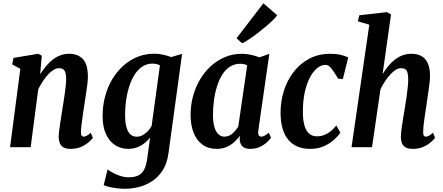

<svg xmlns="http://www.w3.org/2000/svg" viewBox="-20 -891 2680 1162"><path d="M223 -441.5Q240 -468 258.8 -490.8Q277.5 -513.5 299.2 -530.2Q321 -547 345.5 -556.2Q370 -565.5 398.5 -565.5Q451.5 -565.5 481.8 -533.5Q512 -501.5 512 -423.5Q512 -407.5 508 -376Q504 -344.5 498.5 -309.2Q493 -274 489 -246.5Q485 -221.5 480.8 -191.8Q476.5 -162 473.2 -135.2Q470 -108.5 470 -91.5Q470 -75 474.8 -69.5Q479.5 -64 486 -64Q494.5 -64 504.2 -69.2Q514 -74.5 529.5 -87L542 -56.5Q537.5 -49.5 520 -33.2Q502.5 -17 474 -3.5Q445.5 10 407.5 10Q377.5 10 362 -0.5Q346.5 -11 340.8 -27.8Q335 -44.5 335 -63Q335 -74 337.2 -93.8Q339.5 -113.5 343.2 -138Q347 -162.5 351 -188.2Q355 -214 358.5 -237Q361 -250.5 364.5 -273.8Q368 -297 371.8 -323.5Q375.5 -350 378 -373.2Q380.5 -396.5 380.5 -409Q380.5 -436 376 -451Q371.5 -466 361.8 -472.2Q352 -478.5 336 -478.5Q321 -478.5 304.5 -468.5Q288 -458.5 271.5 -440.8Q255 -423 239.8 -400Q224.5 -377 211.5 -351L165.5 0H41L103 -474.5L54 -501L61.5 -540.5L211 -565.5L233 -554Z M999.5 37.5Q991 99.5 964 140.8Q937 182 899 206.5Q861 231 819.2 241.2Q777.5 251.5 738.5 251.5Q710.5 251.5 684.2 248Q658 244.5 637.8 239.5Q617.5 234.5 607.5 229.5L631 134.5Q638.5 141 658.5 152.2Q678.5 163.5 705.2 172.8Q732 182 759 182Q791.5 182 814.2 172.2Q837 162.5 851 137.8Q865 113 871 68.5L888.5 -59Q871.5 -37 850.5 -21.5Q829.5 -6 805.8 2Q782 10 756 10Q713 10 677.8 -12Q642.5 -34 621.8 -78.2Q601 -122.5 601 -189Q601 -251.5 616.2 -308Q631.5 -364.5 659.5 -411.5Q687.5 -458.5 726.2 -493.2Q765 -528 812.5 -547Q860 -566 913.5 -566Q940.5 -566 969.2 -559.5Q998 -553 1015.5 -545.5L1082 -565ZM948 -496Q939.5 -500 928.8 -503Q918 -506 902 -506Q870 -506 843.8 -489.5Q817.5 -473 797.8 -443.8Q778 -414.5 764.5 -375Q751 -335.5 744 -289.5Q737 -243.5 737 -194.5Q737 -157 742.5 -131.8Q748 -106.5 757.8 -91.5Q767.5 -76.5 780 -70Q792.5 -63.5 807 -63.5Q825 -63.5 842 -72.2Q859 -81 873.2 -95.8Q887.5 -110.5 897.5 -128Z M1543.5 -102.5Q1540.5 -80 1546.2 -72Q1552 -64 1562 -64Q1569.5 -64 1580.2 -69.2Q1591 -74.5 1606.5 -88L1620.5 -57.5Q1615 -49 1598.5 -32.8Q1582 -16.5 1555.5 -3.2Q1529 10 1494 10Q1462.5 10 1447 -5Q1431.5 -20 1430.5 -51.5L1432.5 -69.5Q1416.5 -48 1396.2 -30Q1376 -12 1350.2 -1Q1324.5 10 1291 10Q1239.5 10 1204.2 -16.5Q1169 -43 1151.2 -89.2Q1133.5 -135.5 1133.5 -194.5Q1133.5 -254 1148.2 -308.8Q1163 -363.5 1190.8 -410.2Q1218.5 -457 1257 -491.8Q1295.5 -526.5 1342.8 -546Q1390 -565.5 1444 -565.5Q1472 -565.5 1501 -558.8Q1530 -552 1550.5 -544L1610 -565ZM1476 -495.5Q1467 -500.5 1456.5 -502.8Q1446 -505 1434 -505Q1398.5 -505 1371.2 -487.2Q1344 -469.5 1324.5 -438.2Q1305 -407 1292.8 -367Q1280.5 -327 1274.8 -283Q1269 -239 1269 -195.5Q1269 -150.5 1278 -121.2Q1287 -92 1302.5 -78Q1318 -64 1337.5 -64Q1352.5 -64 1364.8 -69.2Q1377 -74.5 1387.2 -83.2Q1397.5 -92 1406 -102.8Q1414.5 -113.5 1422 -124ZM1411.5 -659.5 1574 -871 1657.5 -799Q1651.5 -789 1633.8 -771.2Q1616 -753.5 1591.2 -732.5Q1566.5 -711.5 1539.5 -690.8Q1512.5 -670 1487.8 -653.5Q1463 -637 1445.5 -629Z M1857.5 10Q1770.5 10 1724.2 -45.8Q1678 -101.5 1678 -210.5Q1678 -275.5 1697.2 -338.5Q1716.5 -401.5 1754.8 -452.8Q1793 -504 1849.8 -534.8Q1906.5 -565.5 1981 -565.5Q2012.5 -565.5 2039 -559.8Q2065.5 -554 2087.5 -543.5L2055 -412.5L2026.5 -415Q2005 -450.5 1991.8 -468.5Q1978.5 -486.5 1969.5 -492.5Q1960.5 -498.5 1950.5 -498.5Q1924.5 -498.5 1899.8 -478.8Q1875 -459 1855.5 -422Q1836 -385 1824.5 -332.8Q1813 -280.5 1813 -215.5Q1813 -163 1823 -130Q1833 -97 1852 -81.5Q1871 -66 1896.5 -66Q1920 -66 1940.2 -73.2Q1960.5 -80.5 1979.2 -95Q1998 -109.5 2015.5 -131.5L2040 -88Q2025.5 -66.5 1999.5 -43.5Q1973.5 -20.5 1937.8 -5.2Q1902 10 1857.5 10Z M2478.5 10Q2449 10 2433 -0.2Q2417 -10.5 2411.5 -27.2Q2406 -44 2406 -63Q2406 -75.5 2408 -93.2Q2410 -111 2413 -132Q2416 -153 2419.8 -175.2Q2423.5 -197.5 2427 -218Q2428.5 -228.5 2432.5 -252.2Q2436.5 -276 2440.8 -305.8Q2445 -335.5 2447.8 -363.5Q2450.5 -391.5 2450.5 -410Q2450.5 -436.5 2446.2 -451.2Q2442 -466 2432.5 -472.2Q2423 -478.5 2406.5 -478.5Q2392.5 -478.5 2376.2 -469Q2360 -459.5 2343.8 -442.2Q2327.5 -425 2311.8 -401.8Q2296 -378.5 2282.5 -350.5L2231.5 0H2107.5L2215 -741.5L2145.5 -762L2154.5 -798.5L2322 -817.5L2346.5 -803.5L2295.5 -442.5Q2312 -469.5 2330.8 -492.2Q2349.5 -515 2371 -531.2Q2392.5 -547.5 2417.2 -556.5Q2442 -565.5 2470.5 -565.5Q2505 -565.5 2530 -552Q2555 -538.5 2568.8 -509Q2582.5 -479.5 2582.5 -430.5Q2582.5 -410 2578.2 -377Q2574 -344 2568.8 -309Q2563.5 -274 2559.5 -246.5Q2556.5 -228 2553.5 -206.8Q2550.5 -185.5 2547.5 -164.8Q2544.5 -144 2542.8 -125.2Q2541 -106.5 2541 -91.5Q2541 -75 2545.5 -69.5Q2550 -64 2556.5 -64Q2565.5 -64 2575.2 -69.2Q2585 -74.5 2600.5 -87.5L2613 -56.5Q2608 -49.5 2590.5 -33.2Q2573 -17 2544.8 -3.5Q2516.5 10 2478.5 10Z"/></svg>

Font: Merriweather 24pt SemiCondensed
Style: Bold Italic
Weight: 700
Width: 4
Italic angle: -7.8°
Designer: Eben Sorkin
Foundry: Eben Sorkin
Version: Version 2.101